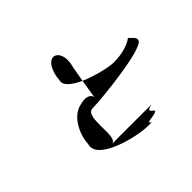

<svg xmlns="http://www.w3.org/2000/svg" viewBox="-128 -926 928 928"><g transform="rotate(-45 336.5 -462.0)"><path d="M145 -325C117 -235 339 -182 411 -182C483 -182 376 -188 464 -200C531 -212 423 -227 497 -244H226C280 -244 218 -432 283 -432C337 -432 659 -464 672 -508C678 -526 652 -540 644 -552C627 -537 578 -516 513 -516C480 -516 403 -534 342 -560L326 -462C326 -488 292 -497 254 -485C192 -473 149 -394 145 -325ZM265 -638C268 -703 301 -753 334 -740C361 -728 370 -687 356 -640L342 -560C293 -583 257 -611 265 -638Z"/></g></svg>

Font: bitstorm
Style: extobl
Weight: 400
Version: Version 0.2